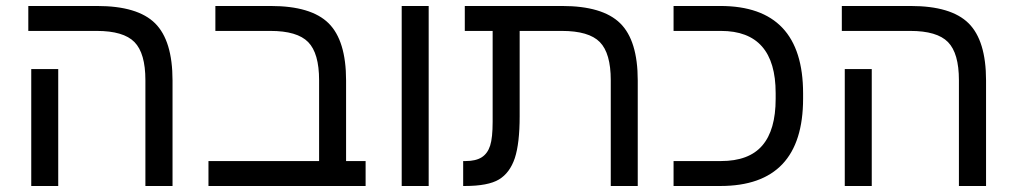

<svg xmlns="http://www.w3.org/2000/svg" viewBox="-20 -619 3381 639"><path d="M554.2 -351.1V0H463.9V-352.1Q463.9 -441.9 427.5 -479Q391.1 -516.1 301.8 -516.1H74.2V-599.1H303.2Q438 -599.1 496.1 -541.5Q554.2 -483.9 554.2 -351.1ZM173.8 -389.2V0H84V-389.2Z M1196.8 -83V0H673.8V-83H1042V-352.1Q1042 -441.9 1005.6 -479Q969.2 -516.1 879.9 -516.1H696.8V-599.1H880.9Q1015.6 -599.1 1073.7 -541.5Q1131.8 -483.9 1131.8 -351.1V-83Z M1406.7 -599.1V0H1316.9V-599.1Z M1693.4 -92.8Q1676.8 -43.5 1640.6 -21.7Q1604.5 0 1526.9 0H1521.5V-83H1529.8Q1563.5 -83 1583.5 -95.7Q1603 -108.4 1611.3 -134.5Q1619.6 -160.6 1619.6 -213.9V-516.1H1526.9V-599.1H1850.6Q1985.4 -599.1 2043.9 -541.7Q2102.5 -484.4 2102.5 -351.1V0H2012.7V-352.1Q2012.7 -441.9 1976.3 -479Q1939.9 -516.1 1849.6 -516.1H1709.5V-231.9Q1709.5 -142.1 1693.4 -92.8Z M2652.8 -291Q2652.8 0 2377.4 0H2221.7V-83H2379.4Q2472.7 -83 2517.1 -134.8Q2561.5 -186.5 2561.5 -290V-309.1Q2561.5 -516.1 2379.4 -516.1H2221.7V-599.1H2377.4Q2652.8 -599.1 2652.8 -308.1Z M3261.7 -351.1V0H3171.4V-352.1Q3171.4 -441.9 3135 -479Q3098.6 -516.1 3009.3 -516.1H2781.7V-599.1H3010.7Q3145.5 -599.1 3203.6 -541.5Q3261.7 -483.9 3261.7 -351.1ZM2881.3 -389.2V0H2791.5V-389.2Z"/></svg>

Font: Arimo
Style: Regular
Weight: 400
Designer: Steve Matteson
Foundry: Monotype Imaging Inc.
Version: Version 1.33